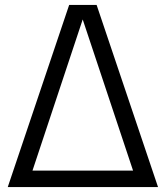

<svg xmlns="http://www.w3.org/2000/svg" viewBox="-20 -760 674 780"><path d="M372.5 -740 622 0H11.5L261 -740ZM316 -681 112 -67H520.5Z"/></svg>

Font: Encode Sans Semi Condensed
Style: Regular
Weight: 400
Width: 4
Designer: Multiple Designers
Foundry: Impallari Type
Version: Version 2.000